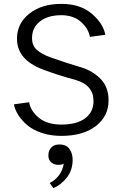

<svg xmlns="http://www.w3.org/2000/svg" viewBox="-20 -685 632 989"><path d="M308.3 158.3Q297.5 164.2 280.8 164.2Q258.3 164.2 243.8 151.2Q229.2 138.3 229.2 115.8Q229.2 90 244.2 74.6Q259.2 59.2 285.8 59.2Q321.7 59.2 337.9 82.5Q354.2 105.8 354.2 137.5Q354.2 191.7 324.2 229.6Q294.2 267.5 255 284.2L235.8 257.5Q261.7 245.8 282.5 219.6Q303.3 193.3 308.3 158.3ZM51.7 -147.5 130 -158.3Q137.5 -113.3 180.4 -78.3Q223.3 -43.3 295.8 -43.3Q375.8 -43.3 418.8 -75.8Q461.7 -108.3 461.7 -164.2Q461.7 -245.8 371.7 -272.5Q276.7 -298.3 201.7 -326.7Q67.5 -376.7 67.5 -485.8Q67.5 -564.2 130.8 -614.6Q194.2 -665 295.8 -665Q393.3 -665 452.5 -614.6Q511.7 -564.2 522.5 -505.8L443.3 -495Q435 -539.2 396.2 -572.9Q357.5 -606.7 295.8 -606.7Q226.7 -606.7 185.8 -574.6Q145 -542.5 145 -489.2Q145 -450 169.6 -428.3Q194.2 -406.7 236.7 -390.8Q317.5 -361.7 400 -337.5Q458.3 -319.2 498.8 -277.9Q539.2 -236.7 539.2 -167.5Q539.2 -86.7 473.8 -35.8Q408.3 15 295.8 15Q240 15 193.8 -0.8Q147.5 -16.7 118.8 -41.7Q90 -66.7 73.3 -93.8Q56.7 -120.8 51.7 -147.5Z"/></svg>

Font: Boon
Style: Regular
Weight: 400
Designer: Sungsit Sawaiwan
Foundry: FontUni
Version: Version 3.0